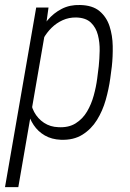

<svg xmlns="http://www.w3.org/2000/svg" viewBox="-37 -559 528 782"><path d="M146 -423.8 37.6 203.1H-16.6L110.4 -528.3H160.6ZM418.5 -288.6 412.1 -239.7Q406.2 -196.8 393.6 -152.1Q380.9 -107.4 357.9 -70.3Q335 -33.2 298.8 -10.5Q262.7 12.2 210.9 10.3Q173.3 8.8 145.5 -7.3Q117.7 -23.4 100.1 -49.8Q82.5 -76.2 75 -109.1Q67.4 -142.1 69.3 -176.3L93.3 -339.4Q100.6 -375 116.5 -411.1Q132.3 -447.3 156.7 -476.6Q181.2 -505.9 214.4 -522.9Q247.6 -540 289.1 -538.6Q339.8 -537.6 368.4 -513.7Q397 -489.7 409.2 -452.1Q421.4 -414.6 422.1 -371.6Q422.9 -328.6 418.5 -288.6ZM358.9 -239.3 365.2 -289.6Q368.2 -318.8 368.9 -352.3Q369.6 -385.7 361.8 -416.3Q354 -446.8 333.3 -466.8Q312.5 -486.8 273.4 -487.8Q243.7 -488.3 218.3 -476.8Q192.9 -465.3 173.1 -445.8Q153.3 -426.3 139.2 -401.1Q125 -376 118.2 -349.6L87.9 -163.1Q87.4 -130.4 102.1 -103Q116.7 -75.7 142.3 -58.8Q168 -42 200.7 -41Q242.2 -38.6 271 -56.6Q299.8 -74.7 317.4 -104.5Q335 -134.3 344.7 -169.7Q354.5 -205.1 358.9 -239.3Z"/></svg>

Font: Roboto Condensed Light
Style: Italic
Weight: 300
Italic angle: -12°
Designer: Christian Robertson
Foundry: Google
Version: Version 3.0; 2020